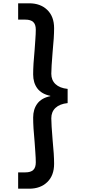

<svg xmlns="http://www.w3.org/2000/svg" viewBox="-20 -956 556 1164"><path d="M390 -331Q342 -326 316.5 -302Q291 -278 291 -239Q291 -203 299 -107Q308 -17 308 37Q308 108 266.5 148Q225 188 157 188H90V89H134Q166 89 181.5 74.5Q197 60 197 28Q197 4 194 -36Q191 -76 190 -93Q181 -185 181 -243Q181 -294 206.5 -328Q232 -362 285 -373V-375Q232 -386 206.5 -420Q181 -454 181 -505Q181 -563 190 -655Q191 -672 194 -712Q197 -752 197 -776Q197 -808 181.5 -822.5Q166 -837 134 -837H90V-936H157Q225 -936 266.5 -896Q308 -856 308 -785Q308 -731 299 -641Q291 -545 291 -509Q291 -470 316.5 -446Q342 -422 390 -417Z"/></svg>

Font: Poppins-tnum Medium
Style: Regular
Weight: 500
Designer: Ninad Kale (Devanagari), Jonny Pinhorn (Latin)
Foundry: Indian Type Foundry
Version: Version 4.004